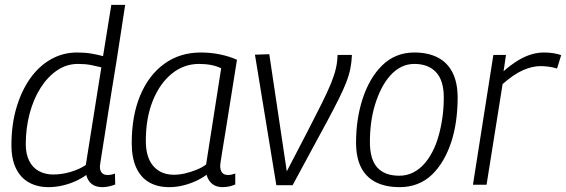

<svg xmlns="http://www.w3.org/2000/svg" viewBox="-20 -760 2329 790"><path d="M402 10Q384 10 370.5 4.5Q357 -1 348 -12.5Q339 -24 335 -40Q316 -26 290.5 -14.5Q265 -3 236.5 3.5Q208 10 180 10Q134 10 99.5 -9Q65 -28 46 -66.5Q27 -105 27 -163Q27 -247 47.5 -316.5Q68 -386 104 -437Q140 -488 189.5 -516Q239 -544 297 -544Q330 -544 356 -539.5Q382 -535 404 -529L438 -740H495Q486 -682 477 -622.5Q468 -563 459 -506Q450 -449 441 -395.5Q432 -342 425 -295Q418 -248 411.5 -208Q405 -168 400.5 -139Q396 -110 393.5 -94Q391 -78 391 -75Q391 -58 399 -49Q407 -40 423 -40Q431 -40 438.5 -41.5Q446 -43 453 -46L454 -1Q442 4 428 7Q414 10 402 10ZM199 -42Q234 -42 270 -52.5Q306 -63 333 -81L397 -483Q377 -488 354 -492.5Q331 -497 301 -497Q254 -497 215 -470.5Q176 -444 147 -398.5Q118 -353 102 -293Q86 -233 86 -166Q86 -127 100 -98.5Q114 -70 140 -56Q166 -42 199 -42Z M895 10Q879 10 865.5 4Q852 -2 843 -14Q834 -26 830 -41Q810 -26 784.5 -14.5Q759 -3 731.5 3.5Q704 10 676 10Q627 10 592.5 -10.5Q558 -31 540 -71.5Q522 -112 522 -171Q522 -284 557 -367.5Q592 -451 656 -497.5Q720 -544 807 -544Q826 -544 846.5 -542Q867 -540 886 -536Q905 -532 922.5 -526.5Q940 -521 955 -514Q939 -414 927.5 -341.5Q916 -269 908 -219.5Q900 -170 895 -140Q890 -110 888 -95.5Q886 -81 886 -79Q886 -59 894 -49.5Q902 -40 918 -40Q926 -40 933 -41.5Q940 -43 948 -46V-1Q937 4 923.5 7Q910 10 895 10ZM828 -83 890 -479Q872 -488 849 -492.5Q826 -497 799 -497Q736 -497 686.5 -456.5Q637 -416 608.5 -345Q580 -274 580 -180Q580 -112 611 -76.5Q642 -41 696 -41Q718 -41 741.5 -46.5Q765 -52 787.5 -61Q810 -70 828 -83Z M1184 2H1117L1029 -535L1088 -537L1160 -55Q1211 -153 1246.5 -221.5Q1282 -290 1305 -336.5Q1328 -383 1341.5 -416Q1355 -449 1361.5 -476Q1368 -503 1369 -534H1428Q1427 -505 1421.5 -477.5Q1416 -450 1404 -419.5Q1392 -389 1373 -351Q1354 -313 1327.5 -263.5Q1301 -214 1265.5 -149Q1230 -84 1184 2Z M1625 10Q1566 10 1526 -10.5Q1486 -31 1465.5 -71.5Q1445 -112 1445 -174Q1445 -223 1452 -268.5Q1459 -314 1472.5 -355Q1486 -396 1506 -430.5Q1526 -465 1552.5 -491Q1579 -517 1612 -530.5Q1645 -544 1685 -544Q1741 -544 1781 -523.5Q1821 -503 1842 -461.5Q1863 -420 1863 -358Q1863 -309 1856.5 -262.5Q1850 -216 1836.5 -175Q1823 -134 1803 -100Q1783 -66 1757 -41Q1731 -16 1697.5 -3Q1664 10 1625 10ZM1623 -37Q1653 -37 1678.5 -49.5Q1704 -62 1724 -84Q1744 -106 1759.5 -136Q1775 -166 1785 -202Q1795 -238 1800.5 -277.5Q1806 -317 1806 -359Q1806 -429 1774 -463Q1742 -497 1685 -497Q1656 -497 1631 -484.5Q1606 -472 1585.5 -449Q1565 -426 1549.5 -395.5Q1534 -365 1523 -329Q1512 -293 1507 -254.5Q1502 -216 1502 -176Q1502 -104 1532.5 -70.5Q1563 -37 1623 -37Z M2062 -534 2052 -467Q2083 -494 2111 -511Q2139 -528 2165.5 -536Q2192 -544 2218 -544Q2239 -544 2257.5 -541Q2276 -538 2289 -533L2272 -478Q2256 -483 2238.5 -485.5Q2221 -488 2204 -488Q2170 -488 2131.5 -471Q2093 -454 2048 -414L1982 0H1926L2010 -534Z"/></svg>

Font: Georama ExtraCondensed Thin Light
Style: Italic
Weight: 300
Italic angle: -9°
Version: Version 1.001